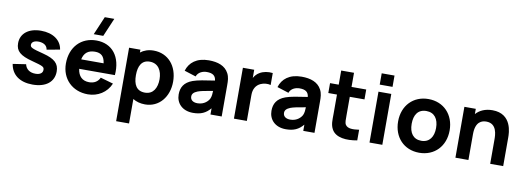

<svg xmlns="http://www.w3.org/2000/svg" viewBox="-74 -1288 5483 2007"><g transform="rotate(10 2667.5 -285.0)"><path d="M281 15C422 15 507 -52 507 -163C507 -247 460 -291 337 -323C211 -355 193 -364 193 -392C193 -423 226 -441 276 -438C327 -434 358 -410 363 -370L502 -395C488 -493 400 -555 273 -555C142 -555 58 -489 58 -385C58 -302 106 -260 238 -226C355 -195 368 -188 368 -156C368 -122 340 -102 291 -102C231 -102 190 -132 179 -183L40 -162C58 -49 145 15 281 15Z M820.5 -615H921.5L1004.5 -810H903.5ZM868 15C972 15 1067 -42 1108 -141L972 -180C952 -136 913 -112 860 -112C786.5 -112 743.5 -155 733.5 -232H1112.5C1129 -428 1030 -555 860 -555C700 -555 587 -440 587 -263C587 -101 702 15 868 15ZM866 -437C931.5 -437 965.5 -406 975 -333H737C751 -401.5 793 -437 866 -437Z M1346 240V-19.5C1381 2.5 1424 15 1475 15C1624 15 1724 -108 1724 -270C1724 -435 1623 -555 1468 -555C1412 -555 1365.5 -538.5 1329 -510V-540H1209V240ZM1453 -106C1362 -106 1329 -172 1329 -270C1329 -368 1363 -434 1448 -434C1539 -434 1580 -360 1580 -270C1580 -179 1541 -106 1453 -106Z M1984 15C2067 15 2120 -9 2168 -66V0H2287V-330C2287 -379 2286 -417 2265 -457C2227 -529 2149 -555 2054 -555C1924 -555 1850 -493 1823 -404L1946 -365C1963 -414 2014 -431 2054 -431C2118 -431 2147.5 -408 2153 -357.5C2051.5 -342.5 1974 -331 1922 -312C1835 -280 1804 -224 1804 -149C1804 -59 1868 15 1984 15ZM2013 -92C1966 -92 1937 -114 1937 -151C1937 -178 1953 -197 1993 -213C2024 -224.5 2061 -232 2152 -247.5C2151.5 -221.5 2149.5 -187.5 2138 -164C2127 -141 2088 -92 2013 -92Z M2554 0V-276C2554 -338 2580 -382 2628 -404C2660 -419 2704 -422 2734 -413V-540C2685 -546 2634 -538 2595 -514C2570 -499.5 2551 -478 2537 -453V-540H2417V0Z M2969 15C3052 15 3105 -9 3153 -66V0H3272V-330C3272 -379 3271 -417 3250 -457C3212 -529 3134 -555 3039 -555C2909 -555 2835 -493 2808 -404L2931 -365C2948 -414 2999 -431 3039 -431C3103 -431 3132.5 -408 3138 -357.5C3036.5 -342.5 2959 -331 2907 -312C2820 -280 2789 -224 2789 -149C2789 -59 2853 15 2969 15ZM2998 -92C2951 -92 2922 -114 2922 -151C2922 -178 2938 -197 2978 -213C3009 -224.5 3046 -232 3137 -247.5C3136.5 -221.5 3134.5 -187.5 3123 -164C3112 -141 3073 -92 2998 -92Z M3726 -113C3662 -104 3605 -102 3581 -140C3568 -160 3570 -195 3570 -237V-435H3726V-540H3570V-690H3434V-540H3342V-435H3434V-229C3434 -164 3429 -116 3456 -67C3500 12 3614 21 3726 0Z M3992 -615V-735H3856V-615ZM3992 0V-540H3856V0Z M4385 15C4547 15 4659 -102 4659 -270C4659 -437 4548 -555 4385 -555C4225 -555 4112 -439 4112 -270C4112 -103 4222 15 4385 15ZM4385 -112C4300 -112 4256 -173 4256 -270C4256 -364 4296 -428 4385 -428C4471 -428 4515 -366 4515 -270C4515 -177 4472 -112 4385 -112Z M4906 0V-274C4906 -408 4974 -428 5021 -428C5137 -428 5137 -304 5137 -255V0H5275V-303C5275 -348 5275 -556 5064 -556C4986.5 -556 4928 -528 4889 -484.5V-540H4768V0Z"/></g></svg>

Font: Manrope ExtraBold
Style: Regular
Weight: 800
Designer: Mikhail Sharanda
Foundry: Mikhail Sharanda
Version: Version 4.505